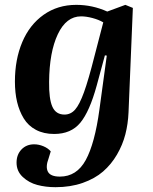

<svg xmlns="http://www.w3.org/2000/svg" viewBox="-20 -548 634 798"><path d="M393.1 -91.8 423.8 -316.9 416 -317.9 381.8 -191.9Q352.5 -85 314 -38.1Q275.4 8.8 205.1 8.8Q161.6 8.8 129.4 -8.3Q97.2 -25.4 78.6 -55.9Q60.1 -86.4 51 -124.5Q42 -162.6 42 -209Q42 -300.8 72.5 -373Q103 -445.3 161.4 -486.6Q219.7 -527.8 296.9 -527.8Q364.3 -527.8 425.8 -500L501 -527.8L532.2 -515.1L514.2 -81.1Q512.2 -33.2 501 10.5Q489.7 54.2 466.1 94.7Q442.4 135.3 408.4 164.8Q374.5 194.3 323.7 212.2Q272.9 230 210.9 230Q169.9 230 135 220.7Q100.1 211.4 74.5 187.5Q48.8 163.6 48.8 127.9Q48.8 94.7 69.3 73.2Q89.8 51.8 122.1 51.8Q141.1 51.8 160.4 59.8Q179.7 67.9 190.9 81.1L182.1 109.9Q168.5 145.5 179.2 165.8Q189.9 186 229 186Q298.8 186 336.4 117.2Q374 48.3 393.1 -91.8ZM248 -71.8Q273.9 -71.8 292.2 -92.5Q310.5 -113.3 329.1 -164.6Q347.7 -215.8 373 -315.9L409.2 -455.1Q390.1 -466.3 364.3 -473.1Q338.4 -480 316.9 -480Q255.4 -480 220.2 -405.5Q185.1 -331.1 184.1 -208Q183.1 -136.7 197.8 -104.2Q212.4 -71.8 248 -71.8Z"/></svg>

Font: Literata SemiBold
Style: Italic
Weight: 650
Italic angle: -2.39999°
Designer: Latin by Veronika Burian and Jose Scaglione. Greek by Irene Vlachou. Cyrillic by Vera Evstafieva
Foundry: TypeTogether
Version: Version 3.021